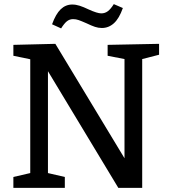

<svg xmlns="http://www.w3.org/2000/svg" viewBox="-20 -913 825 933"><path d="M503 -695 753 -700V-647L671 -626V0H555L213 -567V-72L295 -53V0H45V-53L127 -72V-625L45 -642V-695L249 -700L585 -144V-626L503 -642ZM233 -795Q251 -845 275 -868Q299 -891 331 -891Q349 -891 367.5 -885Q386 -879 411 -867Q453 -848 472 -848Q490 -848 504 -858.5Q518 -869 533 -893L577 -874Q559 -823 533.5 -800Q508 -777 475 -777Q458 -777 441.5 -782.5Q425 -788 400 -800Q375 -811 362 -815.5Q349 -820 335 -820Q318 -820 305 -809.5Q292 -799 277 -775Z"/></svg>

Font: Bitter Pro Medium
Style: Regular
Weight: 500
Designer: Sol Matas, and Bitter project Authors
Foundry: Sol Matas
Version: Version 1.010